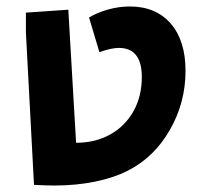

<svg xmlns="http://www.w3.org/2000/svg" viewBox="-20 -567 631 593"><path d="M85 4 60 -467V-528L191 -537L215 -126Q274 -126 320 -151.5Q366 -177 392 -223Q418 -269 418 -329Q418 -419 347 -419Q324 -419 287 -406L255 -513Q280 -528 313.5 -537.5Q347 -547 381 -547Q461 -547 507 -494.5Q553 -442 553 -348Q553 -250 504.5 -165.5Q456 -81 375 -40Q332 -18 273.5 -6Q215 6 148 6Q125 6 85 4Z"/></svg>

Font: Secular One
Style: Regular
Weight: 400
Designer: Michal Sahar
Foundry: Hagilda
Version: Version 1.000